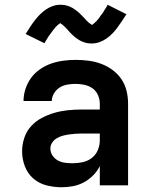

<svg xmlns="http://www.w3.org/2000/svg" viewBox="-20 -780 640 808"><path d="M239 8Q207 8 175.5 0Q144 -8 120 -29Q96 -50 84.5 -80.5Q73 -111 73 -143Q73 -171 82 -199Q91 -227 110.5 -248.5Q130 -270 155.5 -283.5Q181 -297 208.5 -305Q236 -313 264.5 -316Q293 -319 322 -319H400V-344Q400 -363 392 -380.5Q384 -398 369 -408.5Q354 -419 335.5 -423Q317 -427 298 -427Q281 -427 263.5 -424Q246 -421 231.5 -412Q217 -403 207.5 -387.5Q198 -372 198 -355H79Q79 -381 87.5 -406.5Q96 -432 111.5 -453Q127 -474 149 -489Q171 -504 195.5 -512.5Q220 -521 246 -524.5Q272 -528 298 -528Q325 -528 352.5 -524.5Q380 -521 405.5 -511.5Q431 -502 453 -486Q475 -470 490.5 -447.5Q506 -425 512.5 -398Q519 -371 519 -344V0H400V-81Q389 -59 371.5 -41.5Q354 -24 332.5 -12.5Q311 -1 287 3.5Q263 8 239 8ZM286 -93Q307 -93 328 -97.5Q349 -102 366 -115Q383 -128 391.5 -148Q400 -168 400 -189V-218H322Q309 -218 295.5 -217Q282 -216 269 -214Q256 -212 243 -208.5Q230 -205 218.5 -198Q207 -191 199.5 -179.5Q192 -168 192 -155Q192 -139 201 -125.5Q210 -112 224 -104.5Q238 -97 254 -95Q270 -93 286 -93ZM366 -597Q361 -597 355.5 -597.5Q350 -598 345 -599Q340 -600 335.5 -601.5Q331 -603 326 -605Q321 -607 316.5 -609.5Q312 -612 308.5 -614.5Q305 -617 300 -620.5Q295 -624 291 -627.5Q287 -631 283.5 -634.5Q280 -638 276.5 -641.5Q273 -645 270 -648.5Q267 -652 263 -656.5Q259 -661 255 -664.5Q251 -668 248 -671.5Q245 -675 240 -678Q235 -681 234 -683Q233 -682 230 -680Q227 -678 224.5 -676Q222 -674 219 -671Q216 -668 214.5 -666.5Q213 -665 211.5 -663Q210 -661 208.5 -659Q207 -657 205 -655Q203 -653 201.5 -650.5Q200 -648 198 -645.5Q196 -643 194 -640Q192 -637 189.5 -634Q187 -631 185 -628Q183 -625 181 -621.5Q179 -618 176.5 -614Q174 -610 171.5 -606Q169 -602 167 -598L88 -637Q99 -655 109 -670Q119 -685 128.5 -697Q138 -709 148.5 -719.5Q159 -730 172.5 -739.5Q186 -749 202 -754.5Q218 -760 234 -760Q239 -760 244.5 -759.5Q250 -759 255 -758Q260 -757 264.5 -755.5Q269 -754 274 -752Q279 -750 283.5 -747.5Q288 -745 291.5 -742.5Q295 -740 300 -736.5Q305 -733 309 -729.5Q313 -726 316.5 -722.5Q320 -719 323.5 -715.5Q327 -712 330 -709Q333 -706 337 -701.5Q341 -697 345 -693Q349 -689 352 -686Q355 -683 359.5 -680.5Q364 -678 366 -675Q367 -675 370 -677Q373 -679 375.5 -681.5Q378 -684 381 -686.5Q384 -689 385.5 -690.5Q387 -692 388.5 -694Q390 -696 391.5 -698Q393 -700 395 -702Q397 -704 398.5 -706.5Q400 -709 402 -712Q404 -715 406 -717.5Q408 -720 410.5 -723Q413 -726 415 -729.5Q417 -733 419 -736.5Q421 -740 423.5 -743.5Q426 -747 428.5 -751Q431 -755 433 -760L512 -720Q501 -703 491 -688Q481 -673 471.5 -660.5Q462 -648 451.5 -637.5Q441 -627 427.5 -617.5Q414 -608 398 -602.5Q382 -597 366 -597Z"/></svg>

Font: Iosevka SS04 Extended
Style: Bold
Weight: 700
Width: 7
Monospace: yes
Designer: Belleve Invis
Foundry: Belleve Invis
Version: Version 19.0.0; ttfautohint (v1.8.4)